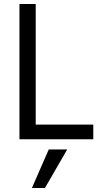

<svg xmlns="http://www.w3.org/2000/svg" viewBox="-20 -694 517 957"><path d="M445 0H77V-674H158V-73H445ZM204 243H139L223 51H315Z"/></svg>

Font: Hind Colombo
Style: Regular
Weight: 400
Designer: Jyotish Sonowal, Aditi Pimprikar
Foundry: Indian Type Foundry
Version: Version 1.000;PS 1.0;hotconv 1.0.86;makeotf.lib2.5.63406; tt